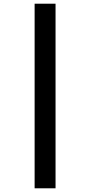

<svg xmlns="http://www.w3.org/2000/svg" viewBox="-20 -786 487 1037"><path d="M167 -766V231H280V-766Z"/></svg>

Font: Noto Sans Hebrew Condensed
Style: Bold
Weight: 700
Width: 3
Designer: Monotype Design Team
Foundry: Monotype Imaging Inc.
Version: Version 2.004